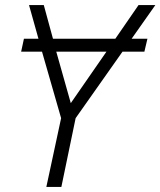

<svg xmlns="http://www.w3.org/2000/svg" viewBox="-20 -734 630 754"><path d="M162 0 220 -270 145 -531H63L74 -582H131L94 -714H152L188 -582H433L524 -714H590L497 -582H559L547 -531H461L277 -270L221 0ZM258 -329 398 -531H201Z"/></svg>

Font: Noto Sans UI Light
Style: Italic
Weight: 300
Italic angle: -12°
Designer: Monotype Design Team
Foundry: Monotype Imaging Inc.
Version: Version 1.901